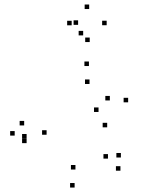

<svg xmlns="http://www.w3.org/2000/svg" viewBox="-20 -808 660 850"><path d="M513.2 -52.3V-72.3H493.2V-52.3ZM515.2 -110.7V-130.7H495.2V-110.7ZM458 -105.8V-125.8H438V-105.8ZM314 -57.5V-77.5H294V-57.5ZM186.3 -211.5V-231.5H166.3V-211.5ZM376.3 -436.2V-456.2H356.3V-436.2ZM466.3 -363.3V-383.3H446.3V-363.3ZM416.2 -312.3V-332.3H396.2V-312.3ZM87 -252.7V-272.7H67V-252.7ZM45 -207.7V-227.7H25V-207.7ZM97.8 -174.3V-194.3H77.8V-174.3ZM454.5 -244.3V-264.3H434.5V-244.3ZM547.3 -355V-375H527.3V-355ZM373.7 -515.7V-535.7H353.7V-515.7ZM97.8 -194.8V-214.8H77.8V-194.8ZM310.3 22.3V2.3H290.3V22.3ZM452.2 -696.3V-716.3H432.2V-696.3ZM374.8 -768V-788H354.8V-768ZM297.3 -696V-716H277.3V-696ZM348.2 -651.3V-671.3H328.2V-651.3ZM325.8 -698V-718H305.8V-698ZM377.2 -621.8V-641.8H357.2V-621.8Z"/></svg>

Font: Monaspace Radon Dots Var
Style: Regular
Weight: 400
Designer: Riley Cran and the Lettermatic Team
Version: Version 1.100 (Monaspace Radon Dots)